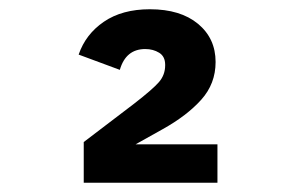

<svg xmlns="http://www.w3.org/2000/svg" viewBox="-20 -724 640 415"><path d="M450 -329H161V-417L270 -500Q310 -531 323.5 -546.5Q337 -562 337 -583V-584Q337 -602 324 -610Q311 -618 294 -618Q252 -618 239 -573L150 -606Q165 -650 204.5 -677Q244 -704 304 -704Q370 -704 408 -672.5Q446 -641 446 -590Q446 -543 415 -508.5Q384 -474 332 -445L273 -412H450Z"/></svg>

Font: iA Writer Mono V
Style: Regular
Weight: 400
Designer: Mike Abbink, Paul van der Laan, Pieter van Rosmalen
Foundry: Bold Monday
Version: Version 2.000